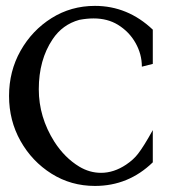

<svg xmlns="http://www.w3.org/2000/svg" viewBox="-20 -610 575 643"><path d="M297.9 12.7Q217.8 12.7 152.6 -28.3Q87.4 -69.3 48.8 -137.7Q10.3 -206.1 10.3 -288.6Q10.3 -371.6 48.8 -439.9Q87.4 -508.3 152.6 -549.3Q217.8 -590.3 297.9 -590.3Q407.7 -590.3 491.7 -510.7V-396L455.1 -386.7Q455.1 -428.7 433.8 -466.3Q412.6 -503.9 374.5 -527.3Q339.8 -548.3 293.5 -548.3Q271 -548.3 245.6 -543.5Q189 -527.8 156.2 -478.5Q109.9 -409.7 109.9 -311Q109.9 -217.8 162.1 -135.3Q196.8 -81.5 245.1 -52.2Q279.8 -31.2 318.4 -31.2Q361.3 -31.2 402.3 -58.6Q427.2 -75.2 442.4 -95.2Q461.4 -119.6 491.7 -174.3V-66.4Q410.2 12.7 297.9 12.7Z"/></svg>

Font: Quaaykop
Style: Medium
Weight: 500
Designer: Tup Wanders
Foundry: Free font, DO NOT SELL
Version: Version 1.00;July 31, 2023;FontCreator 11.5.0.2430 64-bit